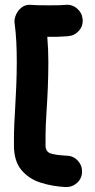

<svg xmlns="http://www.w3.org/2000/svg" viewBox="-20 -730 394 793"><path d="M321.3 -650.4Q323.7 -623.5 306.2 -603.3Q288.6 -583 261.7 -580.6Q250 -579.6 238.8 -579.1Q227.5 -578.6 216.3 -578.1Q206.1 -577.6 195.6 -577.9Q185.1 -578.1 175.3 -578.1Q179.7 -526.4 179.7 -474.6Q179.7 -420.4 177.5 -367.7Q175.3 -314.9 171.9 -264.2Q169.9 -232.4 169.2 -214.1Q168.5 -195.8 168.2 -178Q168 -160.2 168 -129.9Q168 -104 188 -96.7Q208 -89.4 256.8 -86.9Q283.7 -85.9 301.8 -65.9Q319.8 -45.9 318.8 -19Q317.9 7.8 297.9 25.6Q277.8 43.5 251 42.5Q196.8 40 147.9 24.4Q99.1 8.8 68.4 -27.8Q37.6 -64.5 37.6 -129.9Q37.6 -159.7 37.8 -179.4Q38.1 -199.2 39.1 -219.7Q40 -240.2 42 -272Q44.9 -322.3 47.1 -373.3Q49.3 -424.3 49.3 -474.6Q49.3 -515.6 47.4 -556.2Q45.4 -596.7 40 -637.2Q38.6 -651.4 46.1 -669.2Q53.7 -687 69.8 -699.5Q85.9 -711.9 109.4 -710Q127 -708.5 144.8 -708.3Q162.6 -708 181.2 -708Q200.2 -708 217.3 -708.3Q234.4 -708.5 251 -710Q277.8 -712.4 298.3 -694.8Q318.8 -677.2 321.3 -650.4Z"/></svg>

Font: Mikhak Bold
Style: Regular
Weight: 700
Designer: Amin Abedi
Version: Version 3.3